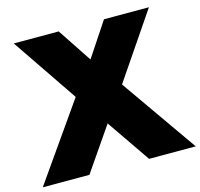

<svg xmlns="http://www.w3.org/2000/svg" viewBox="-139 -867 1026 983"><g transform="rotate(-15 374.5 -375.0)"><path d="M216.4 0H-30.9L251.8 -403.6L16.4 -750H254.5L374.5 -569.1L494.5 -750H732.7L497.3 -403.6L780 0H532.7L374.5 -230Z"/></g></svg>

Font: Spartan MB Black
Style: Regular
Weight: 900
Designer: Matt Bailey, Mirko Velimirovic
Foundry: Matt Bailey
Version: Version 1.005